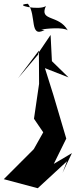

<svg xmlns="http://www.w3.org/2000/svg" viewBox="-49 -916 404 1017"><path d="M282 0 332 -105 236 -48 302 -182 234 -412 189 -555 314 -506 226 -592 219 -731 154 -635 153 -627 46 -501 157 -648 158 -472 131 -287 180 -215 130 -126 -29 33 151 81 306 -62ZM169 -759C195 -765 288 -773 310 -755C263 -840 157 -801 194 -884C159 -859 14 -890 99 -896C146 -834 105 -713 187 -757Z"/></svg>

Font: Asimov Silicon
Style: Regular
Weight: 400
Designer: Google
Version: Version 2.000980; 2014